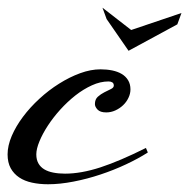

<svg xmlns="http://www.w3.org/2000/svg" viewBox="-44 -475 489 496"><path d="M49.8 -76.2Q49.8 -62.5 55.2 -53Q60.5 -43.5 70.3 -37.6Q80.1 -31.7 93.8 -29.1Q107.4 -26.4 124 -26.4Q165.5 -26.4 215.6 -42.7Q265.6 -59.1 333 -92.8L337.9 -81.1Q313.5 -65.4 281.7 -50.5Q250 -35.6 215.6 -24.2Q181.2 -12.7 146 -5.9Q110.8 1 80.1 1Q57.6 1 38.6 -3.2Q19.5 -7.3 5.6 -16.6Q-8.3 -25.9 -16.4 -40.5Q-24.4 -55.2 -24.4 -76.2Q-24.4 -98.6 -13.7 -123.8Q-2.9 -148.9 15.4 -173.3Q33.7 -197.8 57.9 -220Q82 -242.2 108.9 -259Q135.7 -275.9 163.1 -285.9Q190.4 -295.9 215.8 -295.9Q231.9 -295.9 246.1 -293Q260.3 -290 270.5 -283.9Q280.8 -277.8 286.9 -267.8Q293 -257.8 293 -244.1Q293 -232.9 287.8 -222.2Q282.7 -211.4 273.9 -203.1Q265.1 -194.8 253.9 -189.7Q242.7 -184.6 230.5 -184.6Q214.8 -184.6 208 -191.9Q201.2 -199.2 201.2 -206.1Q201.2 -218.3 208.7 -225.1Q216.3 -231.9 225.6 -236.6Q234.9 -241.2 242.4 -244.9Q250 -248.5 250 -253.9Q250 -259.8 246.1 -262.2Q242.2 -264.6 236.3 -264.6Q215.3 -264.6 193.4 -254.6Q171.4 -244.6 150.6 -228.3Q129.9 -211.9 111.6 -191.7Q93.3 -171.4 79.6 -150.4Q65.9 -129.4 57.9 -109.9Q49.8 -90.3 49.8 -76.2ZM294.9 -397.5 424.8 -441.4 414.1 -412.1 288.1 -343.8 231.4 -425.8 220.7 -455.1Z"/></svg>

Font: Meie Script
Style: Regular
Weight: 400
Version: Version 1.001